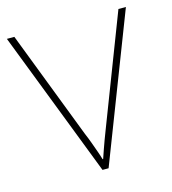

<svg xmlns="http://www.w3.org/2000/svg" viewBox="-85 -599 601 670"><g transform="rotate(-15 215.0 -264.0)"><path d="M204 0 0 -528H27L177 -138Q186 -117 192 -100Q198 -83 203.5 -68Q209 -53 214 -36H216Q222 -53 227 -68Q232 -83 238.5 -100Q245 -117 253 -138L403 -528H430L226 0Z"/></g></svg>

Font: Noto Sans Thai Thin
Style: Regular
Weight: 250
Designer: Monotype Design Team
Foundry: Monotype Imaging Inc.
Version: Version 2.001